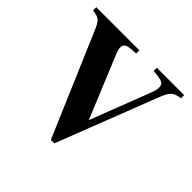

<svg xmlns="http://www.w3.org/2000/svg" viewBox="-168 -858 1058 1058"><g transform="rotate(45 361.0 -329.0)"><path d="M701 -676H488V-651C559 -646 574 -639 574 -607C574 -591 571 -580 554 -536L427 -207L289 -541C269 -589 266 -598 266 -613C266 -636 281 -647 319 -649L352 -651V-676H16V-651C66 -644 76 -637 100 -581L356 18H383L611 -569C635 -631 649 -644 701 -651Z"/></g></svg>

Font: XITS
Style: Bold
Weight: 700
Designer: MicroPress Inc., with final additions and corrections provided by Coen Hoffman, Elsevier (retired)
Version: Version 1.302